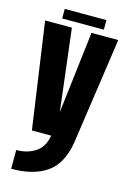

<svg xmlns="http://www.w3.org/2000/svg" viewBox="-136 -750 700 1046"><g transform="rotate(15 214.0 -227.5)"><path d="M92.5 0 7 -597.5H158L213.5 -135.5L268.5 -597.5H419.5L333 0Q313.5 125.5 238.5 178.2Q163.5 231 37.5 231V125Q100 125 145.5 95Q191 65 201 0ZM94 -632V-686H329V-632Z"/></g></svg>

Font: Anybody Condensed Regular
Style: Bold
Weight: 700
Width: 3
Designer: Tyler Finck
Foundry: Etcetera Type Company
Version: Version 1.010; ttfautohint (v1.8.3) -l 8 -r 50 -G 200 -x 14 